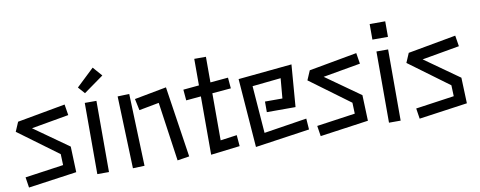

<svg xmlns="http://www.w3.org/2000/svg" viewBox="-66 -1067 3524 1410"><g transform="rotate(-10 1696.5 -362.0)"><path d="M42 -47 329 -88 326 -170 29 -389 59 -459 417 -524 430 -443 151 -394 408 -212 415 -20 54 31Z M535 -630 667 -755 727 -686 579 -580ZM565 -510H652V21H565Z M1100 -416 951 -388 933 -474 1172 -519 1252 10 1163 24ZM811 -515 898 -518 917 21 830 24Z M1413 -409 1302 -399 1295 -480 1413 -491V-689H1500V-498L1633 -510L1640 -429L1500 -417V-66L1623 -83L1630 0L1413 26Z M1708 -486 2109 -525 2084 -211H1870V-290H2000L2013 -439L1800 -417L1827 -64L2147 -114L2153 -32L1747 27Z M2217 -47 2504 -88 2501 -170 2204 -389 2234 -459 2592 -524 2605 -443 2326 -394 2583 -212 2590 -20 2229 31Z M2726 -717H2842V-601H2726ZM2740 -510H2827V21H2740Z M2955 -47 3242 -88 3239 -170 2942 -389 2972 -459 3330 -524 3343 -443 3064 -394 3321 -212 3328 -20 2967 31Z"/></g></svg>

Font: Stick
Style: Regular
Weight: 400
Designer: Fontworks Inc.
Foundry: Fontworks Inc.
Version: Version 1.100